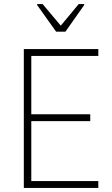

<svg xmlns="http://www.w3.org/2000/svg" viewBox="-20 -931 555 951"><path d="M98 0V-688H467V-654H135V-365H427V-331H135V-34H467V0ZM258 -774 164 -906V-911H191L281 -804L370 -911H397V-906L304 -774Z"/></svg>

Font: Saira SemiCondensed Thin
Style: Regular
Weight: 250
Width: 4
Designer: Hector Gatti with collaboration of the Omnibus-Type team
Foundry: Omnibus-Type
Version: Version 1.101